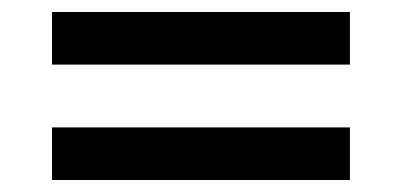

<svg xmlns="http://www.w3.org/2000/svg" viewBox="-20 -410 670 321"><path d="M67 -390V-302H565V-390ZM67 -197V-109H565V-197Z"/></svg>

Font: Rosario
Style: Bold
Weight: 700
Designer: Hector Gatti
Foundry: Omnibus Type
Version: Version 1.100